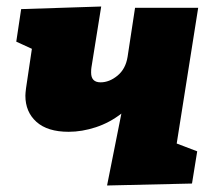

<svg xmlns="http://www.w3.org/2000/svg" viewBox="-20 -564 653 590"><path d="M589 -540 523 -123 586 -99 570 0 309 6 353 -215Q317 -187 274.5 -173Q232 -159 191 -159Q126 -159 92 -189.5Q58 -220 58 -270Q58 -277 60 -293L78 -414L30 -436L45 -536L291 -544L261 -357Q260 -352 260 -341Q260 -311 289 -311Q316 -311 341 -331.5Q366 -352 372 -389L395 -540Z"/></svg>

Font: Bitter Pro Black
Style: Italic
Weight: 900
Italic angle: -9°
Designer: Sol Matas, and Bitter project Authors
Foundry: Sol Matas
Version: Version 1.010